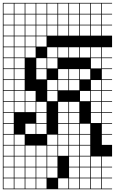

<svg xmlns="http://www.w3.org/2000/svg" viewBox="-20 -1025 809 1352"><path d="M0 307.7V-1004.8H769.2V-1000H697.1V-927.9H769.2V-923.1H697.1V-851H769.2V-846.2H697.1V-774H769.2V-692.3H697.1V-620.2H769.2V-615.4H697.1V-543.3H769.2V-538.5H697.1V-466.3H769.2V-461.5H697.1V-389.4H769.2V-384.6H697.1V-312.5H769.2V-307.7H697.1V-235.6H769.2V-230.8H697.1V-158.7H769.2V-153.8H697.1V-81.7H769.2V-76.9H697.1V-4.8H769.2V76.9H697.1V149H769.2V153.8H697.1V226H769.2V230.8H697.1V302.9H769.2V307.7ZM620.2 -927.9H692.3V-1000H620.2ZM235.6 -927.9H307.7V-1000H235.6ZM543.3 -927.9H615.4V-1000H543.3ZM81.7 -927.9H153.8V-1000H81.7ZM466.3 -927.9H538.5V-1000H466.3ZM312.5 -927.9H384.6V-1000H312.5ZM158.7 -927.9H230.8V-1000H158.7ZM389.4 -927.9H461.5V-1000H389.4ZM4.8 -927.9H76.9V-1000H4.8ZM620.2 -851H692.3V-923.1H620.2ZM158.7 -851H230.8V-923.1H158.7ZM235.6 -851H307.7V-923.1H235.6ZM543.3 -851H615.4V-923.1H543.3ZM81.7 -851H153.8V-923.1H81.7ZM466.3 -851H538.5V-923.1H466.3ZM312.5 -851H384.6V-923.1H312.5ZM389.4 -851H461.5V-923.1H389.4ZM4.8 -851H76.9V-923.1H4.8ZM389.4 -774H461.5V-846.2H389.4ZM4.8 -774H76.9V-846.2H4.8ZM466.3 -774H538.5V-846.2H466.3ZM312.5 -774H384.6V-846.2H312.5ZM81.7 -774H153.8V-846.2H81.7ZM543.3 -774H615.4V-846.2H543.3ZM235.6 -774H307.7V-846.2H235.6ZM158.7 -774H230.8V-846.2H158.7ZM620.2 -774H692.3V-846.2H620.2ZM4.8 -697.1H76.9V-769.2H4.8ZM81.7 -697.1H153.8V-769.2H81.7ZM235.6 -697.1H307.7V-769.2H235.6ZM158.7 -697.1H230.8V-769.2H158.7ZM4.8 -620.2H76.9V-692.3H4.8ZM466.3 -620.2H538.5V-692.3H466.3ZM81.7 -620.2H153.8V-692.3H81.7ZM543.3 -620.2H615.4V-692.3H543.3ZM312.5 -620.2H384.6V-692.3H312.5ZM620.2 -620.2H692.3V-692.3H620.2ZM158.7 -620.2H230.8V-692.3H158.7ZM389.4 -620.2H461.5V-692.3H389.4ZM4.8 -543.3H76.9V-615.4H4.8ZM81.7 -543.3H153.8V-615.4H81.7ZM312.5 -543.3H384.6V-615.4H312.5ZM620.2 -543.3H692.3V-615.4H620.2ZM235.6 -543.3H307.7V-615.4H235.6ZM153.8 -538.5H81.7V-466.3H153.8ZM543.3 -466.3H615.4V-538.5H543.3ZM4.8 -466.3H76.9V-538.5H4.8ZM466.3 -466.3H538.5V-538.5H466.3ZM235.6 -466.3H307.7V-538.5H235.6ZM389.4 -466.3H461.5V-538.5H389.4ZM4.8 -389.4H76.9V-461.5H4.8ZM466.3 -389.4H538.5V-461.5H466.3ZM389.4 -389.4H461.5V-461.5H389.4ZM81.7 -389.4H153.8V-461.5H81.7ZM620.2 -389.4H692.3V-461.5H620.2ZM312.5 -389.4H384.6V-461.5H312.5ZM543.3 -312.5H615.4V-384.6H543.3ZM4.8 -312.5H76.9V-384.6H4.8ZM158.7 -312.5H230.8V-384.6H158.7ZM81.7 -312.5H153.8V-384.6H81.7ZM620.2 -312.5H692.3V-384.6H620.2ZM312.5 -312.5H384.6V-384.6H312.5ZM389.4 -235.6H461.5V-307.7H389.4ZM81.7 -235.6H153.8V-307.7H81.7ZM620.2 -235.6H692.3V-307.7H620.2ZM235.6 -235.6H307.7V-307.7H235.6ZM158.7 -235.6H230.8V-307.7H158.7ZM466.3 -235.6H538.5V-307.7H466.3ZM4.8 -235.6H76.9V-307.7H4.8ZM235.6 -158.7H307.7V-230.8H235.6ZM389.4 -158.7H461.5V-230.8H389.4ZM620.2 -158.7H692.3V-230.8H620.2ZM4.8 -158.7H76.9V-230.8H4.8ZM466.3 -158.7H538.5V-230.8H466.3ZM235.6 -81.7H307.7V-153.8H235.6ZM543.3 -81.7H615.4V-153.8H543.3ZM4.8 -81.7H76.9V-153.8H4.8ZM389.4 -81.7H461.5V-153.8H389.4ZM158.7 -81.7H230.8V-153.8H158.7ZM466.3 -81.7H538.5V-153.8H466.3ZM543.3 -4.8H615.4V-76.9H543.3ZM389.4 -4.8H461.5V-76.9H389.4ZM312.5 -4.8H384.6V-76.9H312.5ZM81.7 -4.8H153.8V-76.9H81.7ZM4.8 -4.8H76.9V-76.9H4.8ZM466.3 -4.8H538.5V-76.9H466.3ZM466.3 72.1H538.5V0H466.3ZM543.3 72.1H615.4V0H543.3ZM81.7 72.1H153.8V0H81.7ZM158.7 72.1H230.8V0H158.7ZM389.4 72.1H461.5V0H389.4ZM4.8 72.1H76.9V0H4.8ZM312.5 72.1H384.6V0H312.5ZM235.6 72.1H307.7V0H235.6ZM466.3 149H538.5V76.9H466.3ZM620.2 149H692.3V76.9H620.2ZM543.3 149H615.4V76.9H543.3ZM81.7 149H153.8V76.9H81.7ZM158.7 149H230.8V76.9H158.7ZM4.8 149H76.9V76.9H4.8ZM235.6 149H307.7V76.9H235.6ZM312.5 149H384.6V76.9H312.5ZM543.3 226H615.4V153.8H543.3ZM235.6 226H307.7V153.8H235.6ZM620.2 226H692.3V153.8H620.2ZM81.7 226H153.8V153.8H81.7ZM158.7 226H230.8V153.8H158.7ZM312.5 226H384.6V153.8H312.5ZM4.8 226H76.9V153.8H4.8ZM466.3 226H538.5V153.8H466.3ZM543.3 302.9H615.4V230.8H543.3ZM81.7 302.9H153.8V230.8H81.7ZM620.2 302.9H692.3V230.8H620.2ZM466.3 302.9H538.5V230.8H466.3ZM389.4 302.9H461.5V230.8H389.4ZM158.7 302.9H230.8V230.8H158.7ZM235.6 302.9H307.7V230.8H235.6ZM4.8 302.9H76.9V230.8H4.8Z"/></svg>

Font: Jacquarda Bastarda 9 Charted
Style: Regular
Weight: 400
Designer: Sarah Cadigan-Fried
Version: Version 1.000; ttfautohint (v1.8.4.7-5d5b)